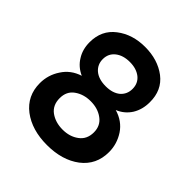

<svg xmlns="http://www.w3.org/2000/svg" viewBox="-202 -892 1049 1049"><g transform="rotate(45 322.5 -367.5)"><path d="M453.1 -389.6Q501 -409.2 528.3 -452.1Q554.7 -495.1 554.7 -550.8Q555.7 -644.5 488.3 -696.3Q420.9 -747.1 323.2 -747.1Q225.6 -747.1 158.2 -695.3Q89.8 -643.6 89.8 -550.8Q89.8 -495.1 116.2 -454.1Q141.6 -412.1 189.5 -390.6Q125 -370.1 90.8 -316.4Q55.7 -263.7 55.7 -200.2Q55.7 -102.5 130.9 -44.9Q206.1 11.7 322.3 11.7Q439.5 11.7 514.6 -44.9Q589.8 -102.5 589.8 -201.2Q589.8 -263.7 554.7 -317.4Q519.5 -370.1 453.1 -389.6ZM322.3 -629.9Q373 -629.9 405.3 -604.5Q436.5 -579.1 436.5 -536.1Q436.5 -494.1 406.2 -467.8Q375 -442.4 322.3 -442.4Q267.6 -442.4 236.3 -468.8Q206.1 -495.1 206.1 -536.1Q206.1 -579.1 238.3 -604.5Q270.5 -629.9 322.3 -629.9ZM323.2 -108.4Q267.6 -108.4 228.5 -136.7Q190.4 -165 190.4 -218.8Q190.4 -271.5 228.5 -298.8Q267.6 -327.1 322.3 -327.1Q377.9 -327.1 416 -298.8Q455.1 -270.5 455.1 -218.8Q455.1 -165 416 -136.7Q377.9 -108.4 323.2 -108.4Z"/></g></svg>

Font: BM-Biotif
Style: Bold
Weight: 400
Designer: Deni Anggara
Version: Version 1.000;PS 001.000;hotconv 1.0.88;makeotf.lib2.5.64776